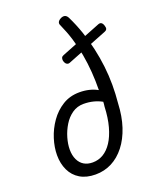

<svg xmlns="http://www.w3.org/2000/svg" viewBox="-183 -1123 1013 1247"><g transform="rotate(-20 323.0 -499.5)"><path d="M258 19Q195 19 151.5 -7Q108 -33 86 -79.5Q64 -126 64 -184Q64 -238 82.5 -296.5Q101 -355 136.5 -405.5Q172 -456 223 -487.5Q274 -519 340 -519Q375 -519 406 -511.5Q437 -504 464 -489Q465 -552 460.5 -614Q456 -676 445 -737.5Q434 -799 416 -857Q398 -915 373 -970Q366 -983 371.5 -994Q377 -1005 393 -1013Q426 -1028 442 -997Q471 -938 492.5 -875.5Q514 -813 528.5 -748.5Q543 -684 550.5 -619.5Q558 -555 558 -491.5Q558 -428 552 -367Q548 -277 524.5 -206Q501 -135 461.5 -84.5Q422 -34 370.5 -7.5Q319 19 258 19ZM267 -61Q307 -61 340.5 -81Q374 -101 400 -140.5Q426 -180 442.5 -239.5Q459 -299 462 -376Q463 -384 464 -392Q465 -400 465 -408Q438 -423 406.5 -431Q375 -439 339 -439Q295 -439 260.5 -415Q226 -391 202.5 -352.5Q179 -314 166.5 -271Q154 -228 154 -190Q154 -150 168 -120.5Q182 -91 207 -76Q232 -61 267 -61ZM346 -720Q335 -716 325 -722.5Q315 -729 310 -748Q308 -761 312 -769Q316 -777 327 -781L607 -892Q633 -902 643 -868Q648 -853 644 -844.5Q640 -836 629 -832Z"/></g></svg>

Font: Playwrite AU QLD
Style: Regular
Weight: 400
Designer: Veronika Burian, José Scaglione
Foundry: TypeTogether
Version: Version 1.002